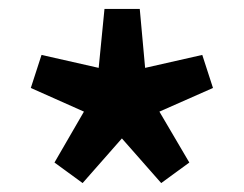

<svg xmlns="http://www.w3.org/2000/svg" viewBox="-20 -828 546 430"><path d="M165 -418 253 -518 341 -418 404 -464 337 -578 457 -631 433 -705 305 -676 293 -808H214L201 -676L73 -705L49 -631L168 -578L102 -464Z"/></svg>

Font: Noto Sans Japanese Bold
Style: Bold
Weight: 700
Designer: Ryoko NISHIZUKA (kana & ideographs); Paul D. Hunt (Latin, Greek & Cyrillic); Wenlong ZHANG (bopomofo); Sandoll Communica
Foundry: Adobe Systems Incorporated
Version: Version 1.000;PS 1;hotconv 1.0.78;makeotf.lib2.5.61930